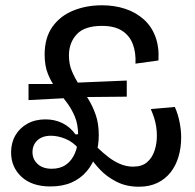

<svg xmlns="http://www.w3.org/2000/svg" viewBox="-20 -693 738 727"><path d="M171 13Q101 13 61.5 -23.5Q22 -60 22 -116Q22 -152 38 -180Q54 -208 83.5 -224.5Q113 -241 152 -241Q187 -241 216 -227Q245 -213 266 -184L278 -185V-130Q256 -156 227.5 -167.5Q199 -179 173 -179Q140 -179 121.5 -161.5Q103 -144 103 -117Q103 -90 122.5 -72Q142 -54 176 -54Q208 -54 230 -69.5Q252 -85 264 -113.5Q276 -142 276 -179Q276 -222 263 -252.5Q250 -283 231 -307.5Q212 -332 193 -357Q174 -382 161.5 -413Q149 -444 149 -486Q149 -550 178.5 -591.5Q208 -633 257.5 -653Q307 -673 366 -673Q414 -673 454.5 -659.5Q495 -646 524.5 -619.5Q554 -593 568.5 -554Q583 -515 580 -464L493 -452Q495 -495 482.5 -527Q470 -559 441.5 -577Q413 -595 366 -595Q300 -595 270.5 -563Q241 -531 241 -483Q241 -450 252.5 -423Q264 -396 280.5 -371Q297 -346 314 -318.5Q331 -291 342.5 -258Q354 -225 354 -181Q354 -141 342.5 -106Q331 -71 308 -44Q285 -17 251 -2Q217 13 171 13ZM88 -314V-375H237L240 -322ZM506 14Q458 14 421 -5Q384 -24 359 -50.5Q334 -77 321 -98L307 -102L325 -158Q336 -147 352.5 -131Q369 -115 389.5 -99Q410 -83 434 -72.5Q458 -62 484 -62Q517 -62 536.5 -78.5Q556 -95 565 -122Q574 -149 574 -179Q574 -196 571.5 -213Q569 -230 563.5 -247Q558 -264 551 -280L642 -288Q654 -261 660 -230.5Q666 -200 666 -173Q666 -134 656 -100Q646 -66 626 -40.5Q606 -15 576 -0.5Q546 14 506 14ZM250 -325 246 -379 460 -388V-327Z"/></svg>

Font: Bricolage Grotesque 60pt
Style: Regular
Weight: 400
Version: Version 1.001;gftools[0.9.33.dev8+g029e19f]